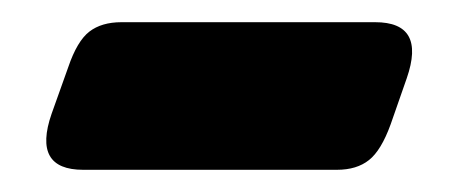

<svg xmlns="http://www.w3.org/2000/svg" viewBox="-20 -351 413 173"><path d="M318 -331Q364 -331 346.5 -280.5L332 -239Q323.5 -215.5 312.5 -206.8Q301.5 -198 283.5 -198H55Q9 -198 26.5 -248.5L41.5 -290.5Q49.5 -314 60.5 -322.5Q71.5 -331 89.5 -331Z"/></svg>

Font: Fraunces 72pt SuperSoft Black
Style: Regular
Weight: 900
Version: Version 1.000;[0bf87f6ff]